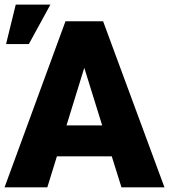

<svg xmlns="http://www.w3.org/2000/svg" viewBox="-21 -802 725 822"><path d="M457.5 -132.8H222.7L181.6 0H-1.5L259.3 -710.9H420.4L683.1 0H499ZM263.7 -265.1H416.5L339.8 -511.7ZM46.4 -782.2H194.8L102.5 -613.3H4.9Z"/></svg>

Font: Roboto
Style: Regular
Weight: 900
Designer: Google
Version: Version 2.001171; 2014